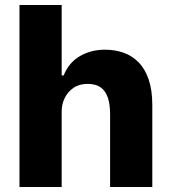

<svg xmlns="http://www.w3.org/2000/svg" viewBox="-20 -749 679 769"><path d="M58 0V-729H227V-447H235Q256 -499 300.5 -524.5Q345 -550 400 -550Q440 -550 474.5 -538Q509 -526 535 -499.5Q561 -473 575.5 -430.5Q590 -388 590 -328V0H421V-291Q421 -332 411.5 -359Q402 -386 382.5 -399.5Q363 -413 331 -413Q297 -413 274 -397Q251 -381 239 -356Q227 -331 227 -303V0Z"/></svg>

Font: Mona Sans ExtraLight ExtraBold
Style: Regular
Weight: 800
Version: Version 2.000